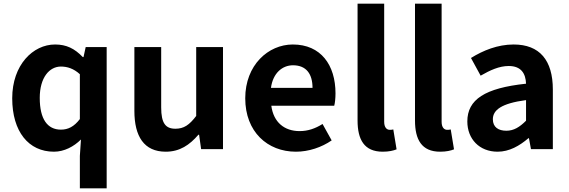

<svg xmlns="http://www.w3.org/2000/svg" viewBox="-20 -818 3123 1053"><path d="M276 14C332 14 385 -14 424 -53L418 37V215H565V-560H450L438 -505H434C389 -552 344 -574 282 -574C161 -574 47 -462 47 -279C47 -96 137 14 276 14ZM314 -453C349 -453 384 -442 418 -411V-165C386 -123 353 -107 314 -107C240 -107 198 -165 198 -281C198 -393 251 -453 314 -453Z M717 -560V-210C717 -70 770 14 889 14C966 14 1020 -23 1068 -79H1072L1083 0H1203V-560H1056V-182C1018 -132 988 -112 942 -112C888 -112 864 -142 864 -229V-560Z M1603 14C1673 14 1744 -10 1799 -48L1749 -138C1709 -113 1669 -99 1623 -99C1540 -99 1480 -147 1468 -238H1813C1817 -252 1820 -279 1820 -306C1820 -461 1740 -574 1586 -574C1451 -574 1325 -461 1325 -279C1325 -95 1447 14 1603 14ZM1466 -336C1477 -418 1529 -460 1587 -460C1660 -460 1694 -412 1694 -336Z M2079 14C2113 14 2138 8 2155 1L2137 -108C2127 -106 2124 -106 2117 -106C2103 -106 2087 -117 2087 -150V-798H1941V-157C1941 -53 1977 14 2079 14Z M2394 14C2428 14 2453 8 2470 1L2452 -108C2442 -106 2439 -106 2432 -106C2418 -106 2402 -117 2402 -150V-798H2256V-157C2256 -53 2292 14 2394 14Z M2709 14C2773 14 2829 -18 2878 -60H2881L2892 0H3012V-327C3012 -488 2939 -574 2797 -574C2709 -574 2629 -541 2563 -500L2616 -403C2668 -433 2718 -456 2770 -456C2839 -456 2863 -414 2865 -359C2639 -335 2543 -272 2543 -152C2543 -56 2609 14 2709 14ZM2757 -101C2714 -101 2683 -120 2683 -164C2683 -214 2729 -251 2865 -269V-156C2830 -121 2798 -101 2757 -101Z"/></svg>

Font: Kinto Sans
Style: Bold
Weight: 700
Designer: Authors: Ryoko NISHIZUKA  (kana & ideographs); Paul D. Hunt (Latin, Greek & Cyrillic); Wenlong ZHANG  (bopomofo); Sandol
Foundry: Adobe Systems Incorporated, ookami Inc.
Version: Version 0.001